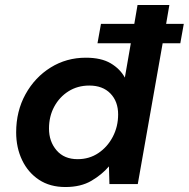

<svg xmlns="http://www.w3.org/2000/svg" viewBox="-20 -740 759 772"><path d="M243 12Q181 12 137 -17Q93 -46 69 -96Q45 -146 45 -208Q45 -293 82.5 -361Q120 -429 183.5 -468.5Q247 -508 325 -508Q387 -508 425 -485.5Q463 -463 482 -428L506 -566H372L386 -644H520L533 -720H661L648 -644H719L705 -566H634L534 0H420L418 -71Q390 -38 347.5 -13Q305 12 243 12ZM292 -100Q339 -100 375.5 -124.5Q412 -149 433.5 -190Q455 -231 455 -280Q455 -332 424 -364Q393 -396 339 -396Q292 -396 255.5 -373Q219 -350 198 -311Q177 -272 177 -223Q177 -171 207.5 -135.5Q238 -100 292 -100Z"/></svg>

Font: DeepMind Sans
Style: Bold Italic
Weight: 700
Italic angle: -10°
Designer: Jonny Pinhorn / Modifications: Colophon Foundry
Foundry: Colophon Foundry
Version: Version 1.002; ttfautohint (v1.8.2)